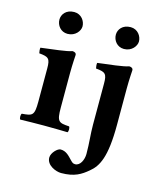

<svg xmlns="http://www.w3.org/2000/svg" viewBox="-129 -750 898 1075"><g transform="rotate(15 320.5 -213.0)"><path d="M431 -314V-76C431 -19 438 26 438 92C438 125 421 164 391 164C377 164 372 157 361 146C345 130 326 105 292 105C275 105 242 137 242 165C242 210 298 232 328 232C406 232 443 207 480 176C527 138 561 79 561 -110V-321C561 -371 565 -427 565 -427C565 -438 556 -444 542 -444C514 -433 433 -425 364 -416C362 -410 364 -390 366 -384C421 -379 431 -371 431 -314ZM232 -122V-321C232 -371 236 -427 236 -427C236 -438 227 -444 213 -444C185 -433 104 -425 35 -416C33 -410 35 -390 37 -384C92 -379 102 -371 102 -314V-122C102 -39 91 -37 30 -32C24 -26 24 -4 30 2C72 1 114 0 167 0C220 0 261 1 304 2C310 -4 310 -26 304 -32C243 -36 232 -39 232 -122ZM97 -596C97 -563 121 -530 161 -530C206 -530 232 -566 232 -592C232 -622 209 -658 167 -658C120 -658 97 -626 97 -596ZM424 -596C424 -563 448 -530 488 -530C533 -530 559 -566 559 -592C559 -622 536 -658 494 -658C447 -658 424 -626 424 -596Z"/></g></svg>

Font: Libertinus Serif
Style: Bold
Weight: 700
Designer: Philipp H. Poll, Khaled Hosny
Foundry: Caleb Maclennan
Version: Version 7.050;RELEASE